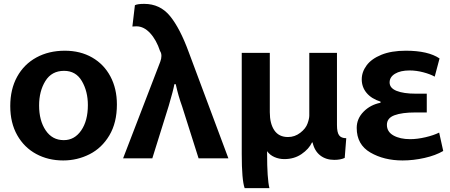

<svg xmlns="http://www.w3.org/2000/svg" viewBox="-20 -772 2327 992"><path d="M306 57Q229 57 167 23.5Q105 -10 69 -73.5Q33 -137 33 -224Q33 -311 68.5 -375.5Q104 -440 168 -475Q232 -510 315 -510Q395 -510 456 -475Q517 -440 550.5 -377Q584 -314 584 -232Q584 -138 545 -72.5Q506 -7 442.5 25Q379 57 307 57ZM310 -48Q365 -48 399.5 -98Q434 -148 434 -229Q434 -300 403 -353Q372 -406 311 -406Q247 -406 214.5 -353.5Q182 -301 182 -227Q182 -149 216 -98.5Q250 -48 309 -48Z M921 -222Q901 -277 888 -337H881Q875 -304 852 -226L767 46H616L808 -453Q814 -469 814 -483Q814 -498 807 -508Q788 -566 755.5 -601Q723 -636 685 -636Q670 -636 664 -635L677 -745Q690 -752 725 -752Q807 -752 858.5 -689Q910 -626 955 -503L1160 46H1006Z M1592 -36Q1576 -2 1538 24Q1500 50 1449 50Q1422 50 1398 39.5Q1374 29 1360 9V22Q1360 151 1372 200H1244Q1229 158 1229 24V-499H1374V-192Q1374 -133 1397.5 -98.5Q1421 -64 1468 -64Q1503 -64 1531.5 -86Q1560 -108 1569 -134Q1578 -159 1578 -175V-499H1721V-126Q1721 -88 1732 -73Q1743 -58 1769 -58L1761 44Q1739 54 1707 54Q1664 54 1634.5 31Q1605 8 1595 -36Z M1946 -247Q1899 -262 1874 -292Q1849 -322 1849 -362Q1849 -400 1874 -434Q1899 -468 1950.5 -489Q2002 -510 2077 -510Q2192 -510 2251 -470L2226 -376Q2203 -389 2167 -398.5Q2131 -408 2096 -408Q2049 -408 2021 -391Q1993 -374 1993 -346Q1993 -317 2029 -302.5Q2065 -288 2128 -288H2185V-191H2126Q2057 -191 2018 -176.5Q1979 -162 1979 -127Q1979 -91 2013 -72Q2047 -53 2099 -53Q2136 -53 2178.5 -63Q2221 -73 2249 -87L2270 8Q2231 31 2173.5 44Q2116 57 2060 57Q1964 57 1893.5 16Q1823 -25 1823 -111Q1823 -159 1858.5 -195Q1894 -231 1946 -241Z"/></svg>

Font: LINE Seed Sans KR Bold
Style: Regular
Weight: 700
Designer: LINE BX Design & Sandoll Inc & Dalton Maag Ltd
Foundry: Sandoll Inc.
Version: Version 1.000